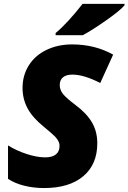

<svg xmlns="http://www.w3.org/2000/svg" viewBox="-20 -951 656 981"><path d="M477.1 -219.2Q477.1 -110.8 405.3 -50.5Q333.5 9.8 205.1 9.8Q151.4 9.8 103.5 -2.2Q55.7 -14.2 21 -37.1V-208Q62 -182.1 115 -164.6Q168 -147 210.9 -147Q247.1 -147 265.6 -162.1Q284.2 -177.2 284.2 -205.1Q284.2 -218.3 278.3 -229.7Q272.5 -241.2 261.7 -252.7Q251 -264.2 204.1 -303.2Q147 -349.1 121.1 -397Q95.2 -444.8 95.2 -502Q95.2 -565.9 127.2 -616.9Q159.2 -668 217.5 -696Q275.9 -724.1 348.1 -724.1Q464.8 -724.1 558.1 -671.9L492.2 -526.9Q408.7 -569.8 350.1 -569.8Q318.8 -569.8 302 -556.2Q285.2 -542.5 285.2 -516.1Q285.2 -492.2 301.5 -471.4Q317.9 -450.7 363.8 -416Q421.4 -373.5 449.2 -326.7Q477.1 -279.8 477.1 -219.2ZM264.2 -782.2Q324.2 -832 401.9 -931.2H616.2V-923.8Q594.2 -897.5 522.7 -847.2Q451.2 -796.9 402.8 -771H264.2Z"/></svg>

Font: Open Sans Extrabold
Style: Italic
Weight: 800
Italic angle: -12°
Foundry: Ascender Corporation
Version: Version 1.10